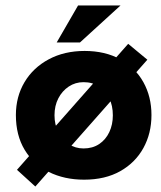

<svg xmlns="http://www.w3.org/2000/svg" viewBox="-20 -644 586 701"><path d="M518 -426 109 37 42 -24 448 -484ZM38 -224Q38 -291 69.5 -344Q101 -397 158 -427.5Q215 -458 289 -458Q364 -458 419 -427.5Q474 -397 503.5 -344Q533 -291 533 -224Q533 -157 503.5 -103.5Q474 -50 419 -19Q364 12 287 12Q215 12 158.5 -16Q102 -44 70 -97Q38 -150 38 -224ZM179 -223Q179 -189 193 -161.5Q207 -134 231 -118Q255 -102 285 -102Q318 -102 342 -118Q366 -134 379 -161.5Q392 -189 392 -223Q392 -258 379 -285Q366 -312 342 -328Q318 -344 285 -344Q255 -344 231 -328Q207 -312 193 -285Q179 -258 179 -223ZM420 -624 272 -489H187L265 -624Z"/></svg>

Font: Josefin Sans Thin
Style: Bold
Weight: 700
Version: Version 2.000